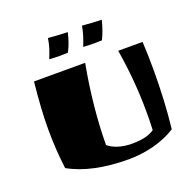

<svg xmlns="http://www.w3.org/2000/svg" viewBox="-124 -802 949 949"><g transform="rotate(-20 350.5 -328.0)"><path d="M530 -500C549 -382 558 -278 558 -168C558 -137 558 -106 556 -73C535 -59 504 -45 438 -45C373 -45 333 -66 314 -83C315 -215 329 -355 356 -500H87C77 -404 72 -327 72 -251C72 -185 76 -120 85 -45C165 0 270 22 397 22C490 22 581 -3 646 -45C657 -142 662 -247 662 -350C662 -401 661 -451 658 -500ZM225 -678C221 -645 209 -610 195 -577C214 -576 234 -575 253 -575C267 -575 280 -576 293 -576C310 -608 320 -640 327 -672C293 -673 260 -675 225 -678ZM404 -678C399 -645 387 -610 374 -577C393 -576 412 -575 431 -575C444 -575 458 -576 472 -576C488 -608 498 -640 506 -672C471 -673 438 -675 404 -678Z"/></g></svg>

Font: Ruslan Display
Style: Regular
Weight: 400
Designer: Denis Masharov, Vladimir Rabdu
Foundry: Denis Masharov, Vladimir Rabdu
Version: Version 1.001